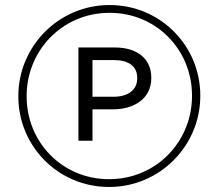

<svg xmlns="http://www.w3.org/2000/svg" viewBox="-20 -732 870 764"><path d="M414 12C617 12 777 -153 777 -350V-352C777 -549 619 -712 416 -712C213 -712 53 -547 53 -350V-348C53 -151 211 12 414 12ZM414 -19C227 -19 86 -167 86 -348V-350C86 -531 228 -681 416 -681C603 -681 744 -533 744 -352V-350C744 -169 602 -19 414 -19ZM438 -543H292V-172H348V-297H431C511 -297 582 -338 582 -421V-423C582 -499 525 -543 438 -543ZM432 -347H348V-493H433C490 -493 526 -470 526 -422V-420C526 -374 489 -347 432 -347Z"/></svg>

Font: Mission
Style: Regular
Weight: 400
Version: Version 1.000;FEAKit 1.0